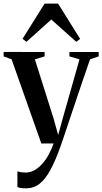

<svg xmlns="http://www.w3.org/2000/svg" viewBox="-30 -804 572 1076"><path d="M115 251.5Q98.5 251.5 86.2 249.5Q74 247.5 67.5 244V156Q75 159 87.8 161Q100.5 163 113.5 163Q140.5 163 164.2 149.2Q188 135.5 208.2 112.5Q228.5 89.5 244 60.2Q259.5 31 270.5 0H201.5L35 -471.5L-9.5 -488V-513L220 -512.5V-488L165.5 -471.5L269 -144L296 -47.5L321.5 -140L415.5 -471.5L359 -488V-512.5H523V-488L474.5 -471.5Q453 -409.5 431 -344.8Q409 -280 388.8 -220Q368.5 -160 352 -110.2Q335.5 -60.5 324.2 -27.2Q313 6 309.5 15.5Q281 95.5 252.8 147.8Q224.5 200 191.8 225.8Q159 251.5 115 251.5ZM118 -569.5 96.5 -586.5 220 -784H295.5L419 -586L397.5 -569.5L257.5 -694.5Z"/></svg>

Font: Merriweather 120pt SemiBold
Style: Regular
Weight: 600
Version: Version 2.100